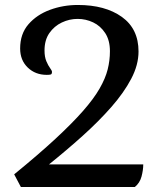

<svg xmlns="http://www.w3.org/2000/svg" viewBox="-20 -752 636 772"><path d="M64 0 37 -51Q135 -131 202.5 -193.5Q270 -256 313.5 -305.5Q357 -355 380.5 -396Q404 -437 413 -473Q422 -509 422 -546Q422 -590 403 -619Q384 -648 354.5 -662Q325 -676 292 -676Q259 -676 228.5 -661.5Q198 -647 178.5 -619Q159 -591 159 -549Q159 -523 166.5 -505.5Q174 -488 181.5 -478Q189 -468 189 -463Q189 -454 184 -452.5Q179 -451 168 -451Q122 -451 91.5 -480.5Q61 -510 61 -557Q61 -616 94.5 -654.5Q128 -693 181 -712.5Q234 -732 293 -732Q403 -732 470 -684Q537 -636 537 -545Q537 -491 507.5 -435Q478 -379 427.5 -321.5Q377 -264 312.5 -206Q248 -148 177 -91H556Q556 -68 549 -42Q542 -16 522 0Z"/></svg>

Font: Gabriela
Style: Regular
Weight: 400
Designer: Eduardo Rodriguez Tunni
Foundry: Eduardo Rodriguez Tunni
Version: Version 2.001;gftools[0.9.26]